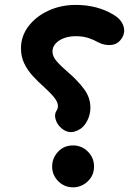

<svg xmlns="http://www.w3.org/2000/svg" viewBox="-20 -732 580 794"><path d="M448.2 -671.9Q416 -691.3 377 -701.5Q337.9 -711.7 293.7 -711.7Q231.3 -711.7 179.7 -687.6Q128.1 -663.6 97.4 -622.9Q66.7 -582.2 66.7 -531.9Q66.7 -497.4 80.5 -469.1Q94.4 -440.8 116.6 -416.7Q138.9 -392.7 163.6 -370.8Q190.1 -346.6 204.8 -328.1Q219.6 -309.6 219.6 -293.1Q219.6 -283 214.1 -274.9Q203.7 -259.6 210.1 -238Q216.4 -216.3 235.2 -200.7Q260.9 -179.9 288.4 -187.9Q315.9 -195.9 331.4 -217.5Q353.8 -248.9 353.8 -287.2Q353.8 -329.3 326.5 -365.2Q299.3 -401 260.4 -434.1Q230.5 -459.8 213.7 -479.5Q197 -499.1 197 -519Q197 -537 209.5 -551.3Q222 -565.7 243.9 -574Q265.7 -582.3 293.7 -582.3Q323.2 -582.3 345.8 -574.8Q368.4 -567.4 387.2 -556.4Q415 -542.7 442.4 -546.4Q469.8 -550 485.7 -577Q499.5 -601.6 489.1 -628.1Q478.6 -654.5 448.2 -671.9ZM195.6 -43.5Q195.6 -7.7 221 17.5Q246.5 42.7 281.7 42.7Q316.4 42.7 342.7 18.1Q368.9 -6.6 368.9 -43.5Q368.9 -79.6 343.4 -105.1Q317.9 -130.6 281.7 -130.6Q244.5 -130.6 220 -104.4Q195.6 -78.1 195.6 -43.5Z"/></svg>

Font: Mikhak VF
Style: Regular
Weight: 100
Designer: Amin Abedi
Version: Version 3.001